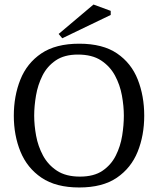

<svg xmlns="http://www.w3.org/2000/svg" viewBox="-20 -819 698 848"><path d="M330 9Q227 9 163.5 -34Q100 -77 70.5 -149Q41 -221 41 -308Q41 -395 70 -467.5Q99 -540 162.5 -583Q226 -626 330 -626Q434 -626 497 -583Q560 -540 588.5 -467.5Q617 -395 617 -308Q617 -221 588 -149Q559 -77 496 -34Q433 9 330 9ZM333 -39Q395 -39 433 -65Q471 -91 491.5 -132Q512 -173 519.5 -219.5Q527 -266 527 -308Q527 -350 518.5 -397Q510 -444 488 -485Q466 -526 426.5 -552Q387 -578 324 -578Q264 -578 226 -552Q188 -526 167.5 -485Q147 -444 139 -397Q131 -350 131 -308Q131 -266 139.5 -219.5Q148 -173 170 -132Q192 -91 231.5 -65Q271 -39 333 -39ZM255 -650 239 -669 393 -799 469 -771V-753Z"/></svg>

Font: Manuale
Style: Regular
Weight: 400
Designer: Eduardo Tunni / Pablo Cosgaya
Foundry: Eduardo Tunni / Pablo Cosgaya
Version: Version 1.002